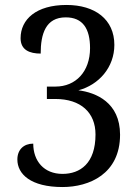

<svg xmlns="http://www.w3.org/2000/svg" viewBox="-20 -744 556 774"><path d="M232 10C340 10 464 -43 464 -201C464 -331 367 -371 296 -380C379 -402 441 -473 441 -563C441 -666 363 -724 248 -724C126 -724 63 -666 63 -590C63 -542 100 -528 144 -528C144 -607 164 -674 245 -674C314 -674 343 -628 343 -550C343 -455 285 -395 204 -395H169V-345H203C306 -345 365 -290 365 -202C365 -85 303 -43 232 -43C157 -43 114 -95 114 -165C76 -165 50 -141 50 -101C50 -42 104 10 232 10Z"/></svg>

Font: Noto Serif Lao SemiCondensed
Style: Regular
Weight: 400
Width: 4
Designer: Monotype Design Team
Foundry: Monotype Imaging Inc.
Version: Version 2.003